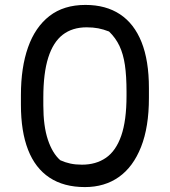

<svg xmlns="http://www.w3.org/2000/svg" viewBox="-20 -740 690 780"><path d="M327 -720Q410 -720 467.5 -682Q525 -644 555 -569Q585 -494 585 -382V-342Q585 -224 553 -143Q521 -62 463 -21Q405 20 325 20Q239 20 181 -18.5Q123 -57 94 -131.5Q65 -206 65 -314V-354Q65 -466 94 -548Q123 -630 181 -675Q239 -720 327 -720ZM156 -312Q156 -228 174.5 -172.5Q193 -117 225 -89Q245 -80 266 -75.5Q287 -71 313 -71Q370 -71 410.5 -99Q451 -127 472.5 -188.5Q494 -250 494 -351V-368Q494 -431 487.5 -475.5Q481 -520 465.5 -553Q450 -586 423 -612Q400 -621 379 -625Q358 -629 332 -629Q274 -629 235 -599Q196 -569 176 -506Q156 -443 156 -344Z"/></svg>

Font: Recursive Casual
Style: Regular
Weight: 400
Version: Version 1.047